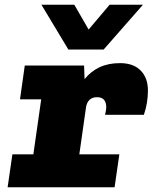

<svg xmlns="http://www.w3.org/2000/svg" viewBox="-20 -786 641 806"><path d="M12 0 32 -138H120L153 -369H64L84 -511H333L335 -454Q362 -487 398.5 -504Q435 -521 484 -521Q540 -521 570.5 -490Q601 -459 601 -406Q601 -382 597 -356Q593 -330 584 -304H421Q423 -313 424.5 -321Q426 -329 426 -336Q426 -378 387 -378Q368 -378 356 -367Q344 -356 341 -335L313 -138H481L461 0ZM580 -766 415 -578H267L154 -766H292L352 -662L440 -766Z"/></svg>

Font: Chivo Mono Medium Black
Style: Italic
Weight: 900
Italic angle: -8.05°
Monospace: yes
Version: Version 1.008